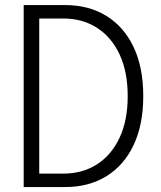

<svg xmlns="http://www.w3.org/2000/svg" viewBox="-20 -758 654 778"><path d="M76 0V-737.5H243Q340 -737.5 411.2 -693.5Q482.5 -649.5 521.5 -567Q560.5 -484.5 560.5 -368.5Q560.5 -253 521.5 -170.5Q482.5 -88 411.2 -44Q340 0 243 0ZM236.5 -683H139V-54.5H236.5Q314.5 -54.5 373.2 -92.2Q432 -130 464.8 -200.5Q497.5 -271 497.5 -368.5Q497.5 -466.5 464.8 -537Q432 -607.5 373.2 -645.2Q314.5 -683 236.5 -683Z"/></svg>

Font: Epilogue Light
Style: Regular
Weight: 300
Designer: Tyler Finck
Foundry: Etcetera Type Co
Version: Version 2.111; ttfautohint (v1.8.3)